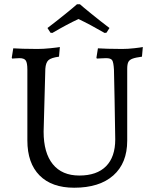

<svg xmlns="http://www.w3.org/2000/svg" viewBox="-20 -866 721 898"><path d="M351 -45Q433 -45 476 -88.5Q519 -132 519 -214Q518 -294 516 -396.5Q514 -499 513 -540Q511 -575 504.5 -584.5Q498 -594 476 -594Q464 -594 451 -593Q438 -592 433 -592L431 -596L438 -640Q450 -639 483.5 -638Q517 -637 551 -637Q578 -637 608.5 -640.5Q639 -644 648 -646L644 -601Q614 -597 599.5 -591.5Q585 -586 580 -575.5Q575 -565 575 -544V-208Q575 -103 510 -45.5Q445 12 327 12Q222 12 165 -45.5Q108 -103 108 -209V-540Q108 -572 100.5 -583Q93 -594 71 -594Q61 -594 51 -593Q41 -592 37 -592L35 -596L42 -640Q54 -639 87.5 -638Q121 -637 155 -637Q182 -637 216 -640.5Q250 -644 260 -646L256 -601Q219 -596 206.5 -584.5Q194 -573 192 -544L184 -250Q184 -151 227 -98Q270 -45 351 -45ZM340 -846H354Q366 -835 408.5 -800.5Q451 -766 492 -735L478 -713L469 -712Q402 -751 347 -777Q295 -753 225 -712L216 -713L202 -735Q243 -766 285.5 -800.5Q328 -835 340 -846Z"/></svg>

Font: Sahitya
Style: Regular
Weight: 400
Designer: Juan Pablo del Peral
Foundry: Juan Pablo del Peral (http://www.huertatipografica.com)
Version: Version 1.001;PS 001.000;hotconv 1.0.70;makeotf.lib2.5.58329